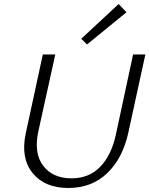

<svg xmlns="http://www.w3.org/2000/svg" viewBox="-20 -929 743 955"><path d="M413 -708 384 -736 570 -909 609 -868ZM320 6Q202 6 142 -68.5Q82 -143 108 -265L193 -658H255L171 -277Q147 -168 194.5 -105Q242 -42 336 -42Q423 -42 478.5 -99.5Q534 -157 556 -258L642 -658H703L618 -268Q590 -141 513 -67.5Q436 6 320 6Z"/></svg>

Font: EauTestText Semilight
Style: Italic
Weight: 300
Italic angle: -12°
Designer: Christian Thalmann (Catharsis Fonts)
Version: Version 0.001;PS 000.001;hotconv 1.0.88;makeotf.lib2.5.64775